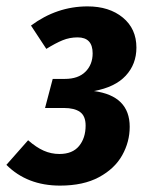

<svg xmlns="http://www.w3.org/2000/svg" viewBox="-35 -566 469 601"><path d="M392 -417Q392 -365 358.5 -329Q325 -293 259 -281Q371 -266 371 -169Q371 -122 347.5 -80Q324 -38 275 -11.5Q226 15 153 15Q50 15 -15 -50L53 -127Q78 -105 101.5 -94.5Q125 -84 151 -84Q192 -84 212.5 -109Q233 -134 233 -173Q233 -203 215.5 -215.5Q198 -228 165 -228H106L130 -319H168Q210 -319 232.5 -341.5Q255 -364 255 -399Q255 -449 208 -449Q183 -449 161 -440Q139 -431 110 -413L62 -486Q143 -546 239 -546Q307 -546 349.5 -511Q392 -476 392 -417Z"/></svg>

Font: Fira Sans Extra Condensed SemiBold
Style: Italic
Weight: 600
Width: 3
Italic angle: -8°
Designer: Carrois Corporate & Edenspiekermann AG
Foundry: Carrois Corporate GbR & Edenspiekermann AG
Version: Version 4.203